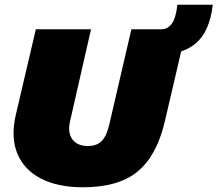

<svg xmlns="http://www.w3.org/2000/svg" viewBox="-20 -784 922 814"><path d="M332 10Q225 10 153.5 -27Q82 -64 53.5 -133Q25 -202 47 -297L132 -660H366L277 -270Q266 -221 287 -193Q308 -165 353 -165Q391 -165 412 -187Q433 -209 444 -259L537 -660H770L678 -266Q644 -123 563 -56.5Q482 10 332 10ZM640 -553 665 -660Q691 -660 708.5 -684Q726 -708 732 -764H882Q869 -649 808.5 -599Q748 -549 640 -553Z"/></svg>

Font: Work Sans Black
Style: Italic
Weight: 900
Italic angle: -13°
Designer: Wei Huang
Foundry: Wei Huang
Version: Version 2.009; ttfautohint (v1.8.3)